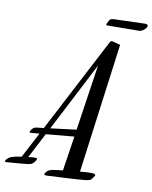

<svg xmlns="http://www.w3.org/2000/svg" viewBox="-286 -977 928 1174"><g transform="rotate(10 178.0 -389.5)"><path d="M-27 -158C-39 -156 -50 -149 -57 -137L-61 -130C-63 -128 -63 -125 -62 -123C-61 -121 -59 -120 -57 -120L-1 -125L-84 33C-146 42 -156 50 -162 55C-182 71 -186 83 -170 82C-154 80 -35 74 -18 66C-1 57 7 42 11 32C14 23 -4 23 -44 28L37 -128L212 -144L179 72C155 74 136 77 129 78C104 81 89 87 82 96C65 115 66 122 93 120C119 119 288 111 326 106C364 101 360 93 371 80C382 66 386 57 347 57C334 57 310 58 283 61L390 -745L344 -757C340 -758 337 -759 333 -758C330 -756 327 -754 325 -750L19 -163ZM58 -168 279 -597 218 -188ZM334 -893C321 -892 304 -893 298 -881C287 -861 285 -855 285 -853C285 -849 287 -848 290 -848L492 -850C506 -850 536 -872 536 -888C536 -894 531 -899 518 -899Z"/></g></svg>

Font: Mervale Script
Style: Regular
Weight: 400
Designer: Astigmatic (AOETI)
Foundry: Astigmatic (AOETI)
Version: Version 1.000